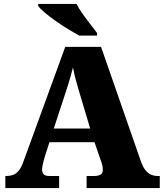

<svg xmlns="http://www.w3.org/2000/svg" viewBox="-20 -951 828 971"><path d="M7 0V-61H14Q31 -61 46 -66.5Q61 -72 74 -87Q87 -102 97 -130L310 -714H491L695 -128Q704 -105 716 -90Q728 -75 743.5 -68Q759 -61 777 -61H788V0H418V-61H458Q474 -61 487 -67Q500 -73 500 -92Q500 -102 498 -111.5Q496 -121 493.5 -129Q491 -137 489 -141L458 -232H230L207 -160Q205 -152 201.5 -140Q198 -128 195.5 -115.5Q193 -103 193 -93Q193 -78 201 -69.5Q209 -61 230 -61H279V0ZM252 -301H436L379 -492Q374 -510 368.5 -528.5Q363 -547 358 -567.5Q353 -588 349 -610Q344 -589 338 -568.5Q332 -548 326.5 -529Q321 -510 315 -493ZM381 -771Q355 -785 323 -804.5Q291 -824 260 -846Q229 -868 205.5 -888Q182 -908 173 -921V-931H367Q378 -909 397 -882Q416 -855 436.5 -829Q457 -803 471 -784V-771Z"/></svg>

Font: Noto Serif Kannada Black
Style: Regular
Weight: 900
Version: Version 2.003